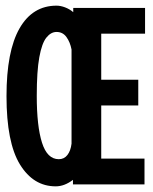

<svg xmlns="http://www.w3.org/2000/svg" viewBox="-20 -652 540 679"><path d="M177 7Q98 7 50.5 -70.5Q3 -148 3 -312Q3 -471 49 -551.5Q95 -632 180 -632Q194 -632 210 -626Q226 -620 239 -609V-624H493V-533H338V-370H469V-279H338V-91H491V0H238V-16Q208 7 177 7ZM188 -89Q207 -89 218.5 -104Q230 -119 233 -144V-477Q228 -503 215 -521Q202 -539 180 -539Q160 -539 144 -519Q128 -499 119 -449.5Q110 -400 110 -313Q110 -206 128.5 -147.5Q147 -89 188 -89Z"/></svg>

Font: Inconsolata
Style: Bold
Weight: 700
Monospace: yes
Designer: Raph Levien, Cyreal, Brenton Simpson
Foundry: Raph Levien, Cyreal, Google
Version: Version 3.100; ttfautohint (v1.8.4.7-5d5b)